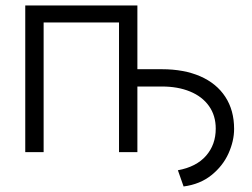

<svg xmlns="http://www.w3.org/2000/svg" viewBox="-20 -550 911 694"><path d="M71.3 -530.3H476.6V-299.8H565.4Q645 -299.8 703.9 -274.2Q762.7 -248.5 794.4 -200Q826.2 -151.4 826.2 -84Q826.2 -40.5 805.9 4.6Q785.6 49.8 744.4 83Q703.1 116.2 643.6 124L623 65.4Q689.5 53.2 724.6 13.2Q759.8 -26.9 759.8 -85Q759.8 -132.3 735.4 -166.7Q710.9 -201.2 667 -219.2Q623 -237.3 565.4 -237.3H476.6V0H410.2V-468.8H137.7V0H71.3Z"/></svg>

Font: Pretendard Std Light
Style: Regular
Weight: 300
Designer: Base glyphs from Inter by Rasmus Andersson; Hangeul glyphs from Noto Sans CJK(Source Han Sans) by Jang Soo-young and Kan
Foundry: Kil Hyung-jin
Version: Version 1.309